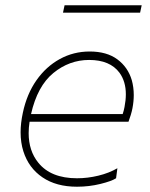

<svg xmlns="http://www.w3.org/2000/svg" viewBox="-20 -698 568 727"><path d="M271.5 9Q193 9 140.8 -26.5Q88.5 -62 68.5 -125Q58 -158 58 -197Q58 -231.5 66.5 -271Q81.5 -342 118 -394Q154.5 -446 206.5 -474.5Q258.5 -503 319.5 -503Q384.5 -503 424.5 -473.2Q464.5 -443.5 479 -394.5Q486.5 -367.5 486.5 -338Q486.5 -314 481.5 -288Q479.5 -277 475 -262.2Q470.5 -247.5 466.5 -237H92Q88.5 -214.5 88.5 -194Q88.5 -127 125 -82Q172.5 -23 271.5 -23Q312 -23 352.2 -32.8Q392.5 -42.5 424.5 -61L419.5 -23Q402.5 -12 360 -1.5Q317.5 9 271.5 9ZM317.5 -471Q242.5 -471 182 -421.5Q121.5 -372 97.5 -266H444.5Q449 -279.5 451.5 -293Q456.5 -318.5 456.5 -341Q456.5 -389.5 432.5 -422.5Q396.5 -471 317.5 -471ZM218.5 -650 224.5 -678H516.5L510.5 -650Z"/></svg>

Font: Heraclito Thin
Style: Italic
Weight: 100
Italic angle: -12°
Designer: Kostas Bartsokas (font) & Cristiano Sobral (main changes)
Foundry: Kostas Bartsokas (font) & Cristiano Sobral (main changes)
Version: Version 1.00;July 8, 2020;FontCreator 13.0.0.2655 64-bit